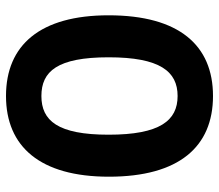

<svg xmlns="http://www.w3.org/2000/svg" viewBox="-65 -655 730 640"><g transform="rotate(-90 300.0 -335.0)"><path d="M300 10C469 10 569 -103 569 -338C569 -566 470 -680 300 -680C131 -680 31 -566 31 -337C31 -103 131 10 300 10ZM300 -108C218 -108 171 -167 171 -338C171 -508 218 -562 300 -562C382 -562 429 -509 429 -338C429 -167 382 -108 300 -108Z"/></g></svg>

Font: SN Pro
Style: Bold
Weight: 700
Designer: Tobias Whetton
Foundry: Supernotes
Version: Version 1.003;Glyphs 3.3 (3324)